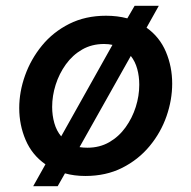

<svg xmlns="http://www.w3.org/2000/svg" viewBox="-20 -594 656 659"><path d="M94 45 136 -30Q90 -62 68 -113.5Q46 -165 46 -223Q46 -279 66 -335Q86 -391 124 -437.5Q162 -484 217.5 -512Q273 -540 344 -540Q383 -540 417 -531L442 -574H525L483 -499Q528 -467 549.5 -416Q571 -365 571 -307Q571 -251 551.5 -195Q532 -139 493.5 -92.5Q455 -46 399.5 -18Q344 10 273 10Q235 10 203 1L178 45ZM159 -227Q159 -198 166.5 -171.5Q174 -145 190 -126L366 -440Q353 -443 337 -443Q295 -443 262 -424Q229 -405 206 -373Q183 -341 171 -303Q159 -265 159 -227ZM280 -87Q322 -87 355 -106Q388 -125 411 -157Q434 -189 446 -227Q458 -265 458 -303Q458 -332 451 -357.5Q444 -383 429 -402L253 -89Q266 -87 280 -87Z"/></svg>

Font: Be Vietnam Pro Medium
Style: Italic
Weight: 500
Italic angle: -12°
Designer: Lam Bao, Tony Le, Vietanh Nguyen
Foundry: Yellow Type Foundry
Version: Version 1.002; ttfautohint (v1.8.3)